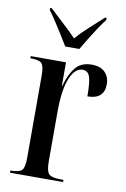

<svg xmlns="http://www.w3.org/2000/svg" viewBox="-87 -818 569 869"><g transform="rotate(10 198.0 -383.0)"><path d="M22 0V-10H23Q63 -10 75 -23Q87 -36 87 -80V-457Q87 -501 75.5 -513.5Q64 -526 25 -526H23V-536H185V-428H187Q201 -481 227 -513.5Q253 -546 302 -546Q342 -546 363 -525Q384 -504 384 -470Q384 -401 307 -401Q307 -466 298.5 -491Q290 -516 265 -516Q230 -516 208 -463Q186 -410 186 -305V-80Q186 -36 199 -23Q212 -10 255 -10H266V0ZM169 -606Q155 -629 138 -656.5Q121 -684 103.5 -710.5Q86 -737 72 -756V-766H79Q107 -739 140 -709Q173 -679 202 -649Q229 -680 262 -709.5Q295 -739 324 -766H331V-756Q316 -737 298.5 -710.5Q281 -684 264 -656.5Q247 -629 234 -606Z"/></g></svg>

Font: Noto Serif Display ExtraCondensed Medium
Style: Regular
Weight: 500
Width: 2
Designer: Monotype Design Team
Foundry: Monotype Imaging Inc.
Version: Version 2.009